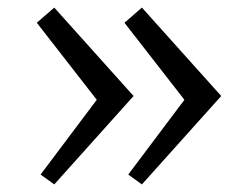

<svg xmlns="http://www.w3.org/2000/svg" viewBox="-20 -529 640 506"><path d="M354 -43 318 -69 466 -266 308 -469 354 -509 563 -276ZM123 -43 87 -69 235 -266 77 -469 123 -509 332 -276Z"/></svg>

Font: Wittgenstein
Style: Italic
Weight: 400
Italic angle: -11°
Designer: Jörg Drees
Foundry: Jörg Drees
Version: Version 1.500